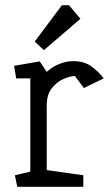

<svg xmlns="http://www.w3.org/2000/svg" viewBox="-20 -715 426 735"><path d="M46 0 37 -44 96 -58V-415H42L34 -463L132 -480L159 -440Q181 -460 208 -470.5Q235 -481 260 -481Q304 -481 332.5 -459Q361 -437 377 -415L301 -378L267 -424Q249 -424 223.5 -413Q198 -402 178.5 -377.5Q159 -353 159 -312V-64L299 -44V0ZM148 -523 113 -556 217 -695H244L288 -643Z"/></svg>

Font: Kreon Light
Style: Regular
Weight: 300
Designer: Julia Petretta
Foundry: Julia Petretta and Eli Heuer
Version: Version 2.002